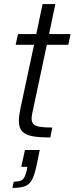

<svg xmlns="http://www.w3.org/2000/svg" viewBox="-20 -678 368 947"><path d="M73 -83Q73 -106 82 -149L148 -457H57L69 -510H159L190 -658H253L222 -510H328L317 -457H211L144 -142Q136 -110 136 -93Q136 -66 158 -57.5Q180 -49 238 -49L228 0Q171 0 138 -6.5Q105 -13 89 -30.5Q73 -48 73 -83ZM112 162 115 145H85L103 62H176L160 140Q150 186 138 208.5Q126 231 104 240Q82 249 41 249L48 218Q81 218 92.5 207Q104 196 112 162Z"/></svg>

Font: Saira Semi Condensed Light
Style: Italic
Weight: 300
Width: 4
Italic angle: -12°
Designer: Hector Gatti with collaboration of the Omnibus-Type team
Foundry: Omnibus-Type
Version: Version 1.001; ttfautohint (v1.8)